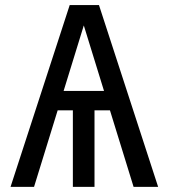

<svg xmlns="http://www.w3.org/2000/svg" viewBox="-20 -726 655 746"><path d="M21 0 250.8 -706.2H364.6L594.4 0H499L407.2 -297.4H347.2V0H263.1V-297.4H204.1L112.3 0ZM305.6 -627.2 227.2 -372.8H384.1Z"/></svg>

Font: FiraCode Nerd Font
Style: Regular
Weight: 400
Designer: Carrois Corporate, Edenspiekermann AG, Nikita Prokopov
Foundry: Carrois Corporate, Edenspiekermann AG, Nikita Prokopov
Version: Version 6.002;Nerd Fonts 3.4.0